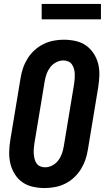

<svg xmlns="http://www.w3.org/2000/svg" viewBox="-20 -944 540 972"><path d="M207 8Q176 8 146.5 1.5Q117 -5 94 -21Q71 -37 55.5 -61.5Q40 -86 33 -114Q26 -142 26.5 -172.5Q27 -203 32 -234L84 -548Q88 -574 96.5 -599Q105 -624 119.5 -647.5Q134 -671 155 -690Q176 -709 200.5 -721Q225 -733 251 -738Q277 -743 302 -743Q333 -743 362.5 -736.5Q392 -730 415 -714Q438 -698 454 -673.5Q470 -649 477 -621Q484 -593 483 -562.5Q482 -532 477 -501L425 -187Q421 -161 412.5 -136Q404 -111 389.5 -87.5Q375 -64 354.5 -45Q334 -26 309.5 -14Q285 -2 258.5 3Q232 8 207 8ZM208 -97Q227 -97 245 -106.5Q263 -116 275 -132Q287 -148 293.5 -166.5Q300 -185 303 -204L355 -518Q357 -531 358 -544.5Q359 -558 358.5 -570.5Q358 -583 354.5 -595.5Q351 -608 344 -618Q337 -628 325.5 -633Q314 -638 301 -638Q282 -638 264 -628.5Q246 -619 234 -603Q222 -587 215.5 -568.5Q209 -550 206 -531L154 -217Q152 -204 151 -190.5Q150 -177 151 -164.5Q152 -152 155 -139.5Q158 -127 165 -117Q172 -107 183.5 -102Q195 -97 208 -97ZM191 -846V-924H491V-846Z"/></svg>

Font: Iosevka SS04 Extrabold Oblique
Style: Regular
Weight: 800
Italic angle: -9°
Monospace: yes
Designer: Belleve Invis
Foundry: Belleve Invis
Version: Version 19.0.0; ttfautohint (v1.8.4)